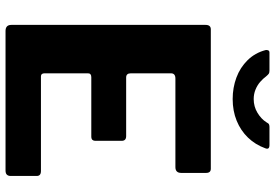

<svg xmlns="http://www.w3.org/2000/svg" viewBox="-170 -824 994 694"><g transform="rotate(90 327.0 -477.0)"><path d="M70 -723Q70 -742 86 -742H590Q605 -742 605 -725V-635Q605 -614 584 -614H264Q245 -614 245 -598V-453Q245 -436 260 -436H472Q489 -436 489 -420V-324Q489 -318 485.5 -314Q482 -310 473 -310H259Q245 -310 245 -298V-141Q245 -128 256 -128H598Q616 -128 616 -113V-18Q616 -10 611.5 -5Q607 0 596 0H92Q70 0 70 -21V-723ZM504 -954Q522 -954 516 -939Q503 -903 477.5 -876.5Q452 -850 416.5 -835.5Q381 -821 338 -821Q297 -821 260.5 -834.5Q224 -848 197.5 -875Q171 -902 161 -940Q160 -945 162 -949.5Q164 -954 170 -954H235Q243 -954 246.5 -951.5Q250 -949 256 -942Q264 -931 276 -920.5Q288 -910 304 -903.5Q320 -897 338 -897Q365 -897 387.5 -910.5Q410 -924 422 -943Q426 -951 430 -952.5Q434 -954 439 -954Z"/></g></svg>

Font: Libre Franklin
Style: Bold
Weight: 700
Designer: Pablo Impallari, Rodrigo Fuenzalida, Nhung Nguyen
Foundry: Impallari Type
Version: Version 3.000